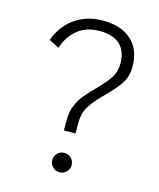

<svg xmlns="http://www.w3.org/2000/svg" viewBox="-108 -787 717 864"><g transform="rotate(15 250.5 -355.0)"><path d="M222 -236Q222 -274 234.5 -304Q247 -334 264.5 -355Q282 -376 313 -408Q352 -447 371 -476Q390 -505 390 -544Q390 -600 358 -630.5Q326 -661 262 -661Q202 -661 161.5 -629Q121 -597 102 -540L55 -564Q80 -633 135 -671.5Q190 -710 265 -710Q350 -710 398 -666.5Q446 -623 446 -544Q446 -498 425 -466Q404 -434 362 -392Q319 -350 297.5 -317Q276 -284 276 -236V-187H222ZM206 -45Q206 -64 219 -77Q232 -90 251 -90Q270 -90 283 -77Q296 -64 296 -45Q296 -26 283 -13Q270 0 251 0Q232 0 219 -13Q206 -26 206 -45Z"/></g></svg>

Font: Niramit ExtraLight
Style: Regular
Weight: 200
Designer: Katatrad Aksorn Co.,Ltd.
Foundry: Cadson Demak Co.,Ltd.
Version: Version 1.000; ttfautohint (v1.6)